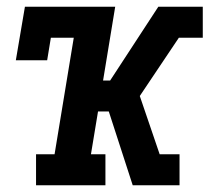

<svg xmlns="http://www.w3.org/2000/svg" viewBox="-20 -550 640 570"><path d="M87 0V-92H142L199 -438H131L120 -371H27L54 -530H322L286 -311H307L450 -530H582V-438H511L395 -265L454 -92H513V0H374L303 -219H271L250 -92H293V0Z"/></svg>

Font: Iosevka Slab SmBdExObl
Style: Regular
Weight: 600
Width: 7
Italic angle: -9°
Monospace: yes
Designer: Belleve Invis
Foundry: Belleve Invis
Version: Version 11.1.0; ttfautohint (v1.8.3)